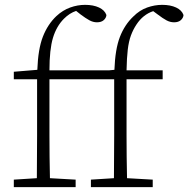

<svg xmlns="http://www.w3.org/2000/svg" viewBox="-20 -772 777 792"><path d="M37 0V-31L132 -37Q132 -81 132.5 -125Q133 -169 133 -213V-445H37V-476L134 -484Q137 -570 157 -621Q177 -672 213 -706Q239 -730 269.5 -741Q300 -752 331 -752Q365 -752 388.5 -741Q412 -730 419 -710Q418 -698 408 -689Q398 -680 380 -680Q364 -680 348.5 -688.5Q333 -697 313 -712L294 -727Q267 -718 244 -695Q213 -664 198.5 -616Q184 -568 184 -482H431L452 -484Q455 -569 474.5 -619.5Q494 -670 530 -704Q556 -730 587 -741Q618 -752 649 -752Q683 -752 706.5 -741Q730 -730 737 -710Q736 -698 726 -689Q716 -680 698 -680Q682 -680 667 -688Q652 -696 631 -712L612 -726Q570 -712 543 -671Q529 -650 520 -625.5Q511 -601 507 -567Q503 -533 502 -482H651V-445H502V-213Q502 -169 502.5 -125Q503 -81 504 -37L610 -31V0H355V-31L450 -37Q450 -81 450.5 -125Q451 -169 451 -213V-445H184V-213Q184 -169 184.5 -125Q185 -81 186 -37L292 -31V0Z"/></svg>

Font: Source Serif 4 SmText Light
Style: Regular
Weight: 300
Designer: Frank Grießhammer
Foundry: Adobe
Version: Version 4.005;hotconv 1.1.0;makeotfexe 2.6.0